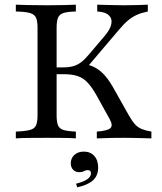

<svg xmlns="http://www.w3.org/2000/svg" viewBox="-20 -591 693 820"><path d="M393.5 0V-29Q438.7 -32.3 451.2 -43.5Q463.7 -54.8 448.4 -82.3L393.5 -181.5Q373.4 -217.7 354 -238.3Q334.7 -258.9 310.5 -266.5Q286.3 -274.2 249.2 -274.2H197.6V-303.2H249.2Q275 -303.2 293.1 -308.5Q311.3 -313.7 326.6 -325.4Q341.9 -337.1 358.9 -357.3L426.6 -437.1Q451.6 -466.1 455.6 -489.1Q459.7 -512.1 444.4 -526.2Q429 -540.3 395.2 -541.9V-571Q425.8 -570.2 453.6 -569.4Q481.5 -568.5 512.1 -568.5Q542.7 -568.5 567.3 -569.4Q591.9 -570.2 611.3 -571V-541.9Q583.9 -536.3 564.1 -527.4Q544.4 -518.5 526.6 -503.6Q508.9 -488.7 487.9 -463.7L347.6 -298.4L341.1 -317.7Q370.2 -312.1 391.1 -299.6Q412.1 -287.1 430.6 -265.3Q449.2 -243.5 468.5 -208.1L529.8 -99.2Q543.5 -75 556 -60.9Q568.5 -46.8 585.5 -39.9Q602.4 -33.1 626.6 -29V0Q602.4 -0.8 582.3 -1.2Q562.1 -1.6 544.8 -2Q527.4 -2.4 508.9 -2.4Q483.9 -2.4 458.5 -2Q433.1 -1.6 393.5 0ZM47.6 0V-29Q87.9 -30.6 107.7 -35.9Q127.4 -41.1 133.9 -55.6Q140.3 -70.2 140.3 -98.4V-472.6Q140.3 -500.8 133.9 -515.3Q127.4 -529.8 107.7 -535.5Q87.9 -541.1 47.6 -541.9V-571Q66.9 -570.2 100.8 -569.4Q134.7 -568.5 181.5 -568.5Q223.4 -568.5 254.8 -569.4Q286.3 -570.2 304 -571V-541.9Q268.5 -541.1 251.2 -535.5Q233.9 -529.8 227.8 -515.3Q221.8 -500.8 221.8 -472.6V-98.4Q221.8 -70.2 227.8 -55.6Q233.9 -41.1 251.2 -35.9Q268.5 -30.6 304 -29V0Q286.3 -1.6 254.8 -2Q223.4 -2.4 181.5 -2.4Q134.7 -2.4 100.8 -2Q66.9 -1.6 47.6 0ZM309.7 208.9 304.8 193.5Q335.5 186.3 352 175Q368.5 163.7 368.5 149.2Q368.5 135.5 354.8 135.5Q346 135.5 338.7 139.9Q331.5 144.4 318.5 144.4Q302.4 144.4 292.3 133.9Q282.3 123.4 282.3 106.5Q282.3 84.7 297.6 70.6Q312.9 56.5 337.9 56.5Q366.1 56.5 382.7 75Q399.2 93.5 399.2 125Q399.2 158.9 377.4 179Q355.6 199.2 309.7 208.9Z"/></svg>

Font: Playfair
Style: Regular
Weight: 400
Designer: Claus Eggers Sørensen
Foundry: Claus Eggers Sørensen
Version: Version 2.001;gftools[0.9.30]